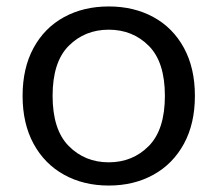

<svg xmlns="http://www.w3.org/2000/svg" viewBox="-20 -561 674 595"><path d="M50 -264Q50 -350 84 -412.5Q118 -475 178.5 -508Q239 -541 317 -541Q395 -541 455.5 -508Q516 -475 550 -412.5Q584 -350 584 -264Q584 -178 550 -115.5Q516 -53 455.5 -19.5Q395 14 317 14Q239 14 178.5 -19.5Q118 -53 84 -115.5Q50 -178 50 -264ZM491 -264Q491 -369 441 -419Q391 -469 317 -469Q243 -469 193 -419Q143 -369 143 -264Q143 -159 193 -108.5Q243 -58 317 -58Q391 -58 441 -108.5Q491 -159 491 -264Z"/></svg>

Font: FiraGOUPP
Style: Medium
Weight: 400
Designer: bBox Type
Foundry: bBox Type GmbH
Version: Version 1.001